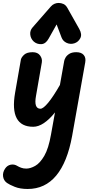

<svg xmlns="http://www.w3.org/2000/svg" viewBox="-34 -855 600 1304"><path d="M154 428.5Q102.5 428.5 66 413.8Q29.5 399 13.5 387.5Q-9 371.5 -13 344.2Q-17 317 0 291Q14.5 268.5 38.8 263.5Q63 258.5 85.5 273Q94.5 278.5 109.5 284.2Q124.5 290 144.5 290Q172.5 290 205.2 271.5Q238 253 267 203Q296 153 312.5 58L339.5 -91.5Q301 -43.5 263.8 -18.8Q226.5 6 191.5 6Q110.5 6 79.5 -51.8Q48.5 -109.5 68.5 -225L108 -451Q112 -467 130.5 -483.8Q149 -500.5 188 -500.5Q222 -500.5 238.2 -478.2Q254.5 -456 250 -430.5L210.5 -203.5Q202.5 -160 210.2 -138.2Q218 -116.5 240.5 -116.5Q259.5 -116.5 293.2 -157.2Q327 -198 373 -278L402 -440.5Q403 -449 410.8 -463.2Q418.5 -477.5 436.2 -489Q454 -500.5 484 -500.5Q518 -500.5 534.2 -482Q550.5 -463.5 545 -432L456 67.5Q423.5 246.5 347.8 337.5Q272 428.5 154 428.5ZM470 -560.5Q443 -552.5 418.2 -564Q393.5 -575.5 384 -600.5L350.5 -689L296.5 -593Q276.5 -556.5 246.5 -555.2Q216.5 -554 195 -573Q174.5 -592.5 171.5 -620Q168.5 -647.5 187 -668.5L311.5 -811Q322.5 -823.5 336.2 -829.2Q350 -835 364 -835Q381 -835 396.8 -828Q412.5 -821 423 -802.5L504.5 -658Q525 -621.5 511.2 -595.2Q497.5 -569 470 -560.5Z"/></svg>

Font: Edu AU VIC WA NT Pre
Style: Bold
Weight: 700
Designer: Tina and Corey Anderson, Eben Sorkin, Mirko Velimirovic
Foundry: Google for Education
Version: Version 1.001